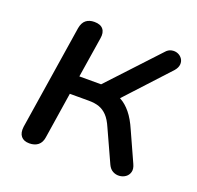

<svg xmlns="http://www.w3.org/2000/svg" viewBox="-95 -596 724 705"><g transform="rotate(20 267.0 -243.5)"><path d="M87 7Q65 7 54.5 -6Q44 -19 47 -43L111 -452Q115 -474 127.5 -484Q140 -494 160 -494Q184 -494 194.5 -481Q205 -468 201 -445L176 -287H261L439 -478Q449 -490 462 -492.5Q475 -495 486 -490.5Q497 -486 503.5 -476.5Q510 -467 509 -454.5Q508 -442 497 -429L331 -249L300 -274Q325 -273 346 -261.5Q367 -250 385.5 -227.5Q404 -205 420 -168L472 -53Q480 -36 476.5 -23Q473 -10 462.5 -2.5Q452 5 438.5 6Q425 7 413 0.5Q401 -6 394 -21L337 -146Q325 -174 311 -188.5Q297 -203 280 -209Q263 -215 239 -215H165L137 -35Q134 -14 121 -3.5Q108 7 87 7Z"/></g></svg>

Font: Nunito Medium
Style: Italic
Weight: 500
Designer: Vernon Adams
Foundry: Vernon Adams
Version: Version 3.601